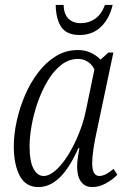

<svg xmlns="http://www.w3.org/2000/svg" viewBox="-20 -749 510 779"><path d="M136 10Q84 10 60 -36Q36 -82 36 -155Q36 -203 47.5 -256.5Q59 -310 81 -361.5Q103 -413 134.5 -454.5Q166 -496 206.5 -521Q247 -546 296 -546Q326 -546 349.5 -534.5Q373 -523 388 -507L420 -536H440L371 -209Q365 -183 359.5 -147Q354 -111 354 -87Q354 -35 383 -35Q407 -35 441 -64L456 -40Q437 -20 409.5 -5Q382 10 354 10Q325 10 309 -11.5Q293 -33 293 -72Q293 -92 296 -110.5Q299 -129 302 -148H298Q262 -67 222 -28.5Q182 10 136 10ZM157 -35Q180 -35 206 -58Q232 -81 256 -119.5Q280 -158 299 -204.5Q318 -251 328 -298L363 -467Q354 -487 336 -498.5Q318 -510 297 -510Q260 -510 229 -486Q198 -462 174 -422Q150 -382 133.5 -335Q117 -288 108.5 -241Q100 -194 100 -156Q100 -94 116 -64.5Q132 -35 157 -35ZM303 -607Q251 -607 229 -639Q207 -671 206 -729H238Q239 -692 257.5 -673.5Q276 -655 308 -655Q340 -655 365.5 -672.5Q391 -690 406 -729H437Q424 -673 389.5 -640Q355 -607 303 -607Z"/></svg>

Font: Noto Serif Condensed Light
Style: Italic
Weight: 300
Width: 3
Italic angle: -12°
Designer: Monotype Design Team
Foundry: Monotype Imaging Inc.
Version: Version 2.014; ttfautohint (v1.8.4.7-5d5b)